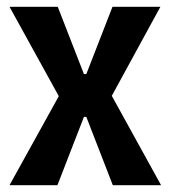

<svg xmlns="http://www.w3.org/2000/svg" viewBox="-20 -545 502 565"><path d="M8 0 153 -262 8 -525H150L227 -327H234L311 -525H452L309 -263L454 0H312L234 -201H227L149 0Z"/></svg>

Font: Bricolage Grotesque 72pt SemiCondensed SemiBold
Style: Regular
Weight: 600
Width: 4
Designer: Mathieu Triay
Foundry: Atelier Triay
Version: Version 1.001;gftools[0.9.33.dev8+g029e19f]